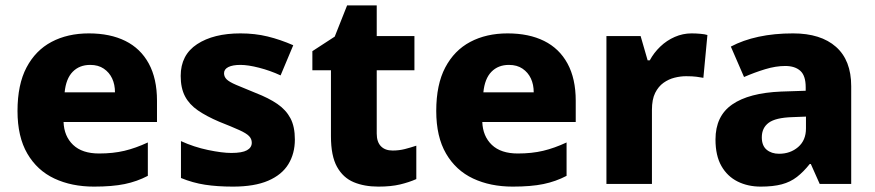

<svg xmlns="http://www.w3.org/2000/svg" viewBox="-20 -683 3249 713"><path d="M310 -559Q389 -559 445.5 -531Q502 -503 532.5 -447Q563 -391 563 -309V-230H216Q218 -177 251.5 -145Q285 -113 348 -113Q400 -113 442 -123Q484 -133 529 -154V-30Q489 -9 443 0.5Q397 10 329 10Q246 10 182 -20Q118 -50 81.5 -112.5Q45 -175 45 -271Q45 -369 78.5 -432.5Q112 -496 171.5 -527.5Q231 -559 310 -559ZM315 -442Q275 -442 250 -416.5Q225 -391 220 -340H407Q407 -369 396.5 -391.5Q386 -414 365.5 -428Q345 -442 315 -442Z M1075 -165Q1075 -113 1051 -73.5Q1027 -34 976 -12Q925 10 845 10Q787 10 741.5 3Q696 -4 652 -22V-159Q700 -137 752.5 -126Q805 -115 839 -115Q879 -115 897 -125Q915 -135 915 -153Q915 -167 905 -177.5Q895 -188 868.5 -200Q842 -212 794 -231Q747 -251 715 -273Q683 -295 667 -325.5Q651 -356 651 -401Q651 -479 712 -519Q773 -559 873 -559Q927 -559 974 -547.5Q1021 -536 1069 -515L1022 -403Q983 -421 942 -431.5Q901 -442 873 -442Q844 -442 828 -434Q812 -426 812 -411Q812 -398 821.5 -388.5Q831 -379 856.5 -368Q882 -357 929 -338Q978 -319 1010 -297Q1042 -275 1058.5 -244Q1075 -213 1075 -165Z M1438 -124Q1462 -124 1483.5 -129.5Q1505 -135 1526 -142V-18Q1499 -6 1465.5 2Q1432 10 1385 10Q1333 10 1293.5 -6.5Q1254 -23 1231.5 -63.5Q1209 -104 1209 -177V-422H1140V-493L1223 -547L1269 -663H1379V-549H1519V-422H1379V-187Q1379 -156 1394.5 -140Q1410 -124 1438 -124Z M1865 -559Q1944 -559 2000.5 -531Q2057 -503 2087.5 -447Q2118 -391 2118 -309V-230H1771Q1773 -177 1806.5 -145Q1840 -113 1903 -113Q1955 -113 1997 -123Q2039 -133 2084 -154V-30Q2044 -9 1998 0.5Q1952 10 1884 10Q1801 10 1737 -20Q1673 -50 1636.5 -112.5Q1600 -175 1600 -271Q1600 -369 1633.5 -432.5Q1667 -496 1726.5 -527.5Q1786 -559 1865 -559ZM1870 -442Q1830 -442 1805 -416.5Q1780 -391 1775 -340H1962Q1962 -369 1951.5 -391.5Q1941 -414 1920.5 -428Q1900 -442 1870 -442Z M2548 -559Q2564 -559 2581 -557.5Q2598 -556 2607 -553L2592 -394Q2581 -396 2566.5 -398Q2552 -400 2528 -400Q2507 -400 2485 -394.5Q2463 -389 2444 -375.5Q2425 -362 2413 -338Q2401 -314 2401 -275V0H2232V-549H2359L2385 -459H2393Q2408 -487 2432 -510Q2456 -533 2486 -546Q2516 -559 2548 -559Z M2925 -559Q3028 -559 3084.5 -509Q3141 -459 3141 -363V0H3024L2991 -74H2987Q2964 -45 2939.5 -26Q2915 -7 2883 1.5Q2851 10 2805 10Q2757 10 2719 -9Q2681 -28 2659 -66.5Q2637 -105 2637 -165Q2637 -252 2699 -295Q2761 -338 2881 -343L2972 -346V-359Q2972 -402 2952 -420Q2932 -438 2896 -438Q2861 -438 2821.5 -426Q2782 -414 2743 -397L2694 -510Q2739 -534 2797 -546.5Q2855 -559 2925 -559ZM2922 -248Q2860 -246 2834.5 -227Q2809 -208 2809 -173Q2809 -142 2827 -127Q2845 -112 2873 -112Q2915 -112 2944 -137Q2973 -162 2973 -206V-250Z"/></svg>

Font: Noto Sans Khmer ExtraBold
Style: Regular
Weight: 800
Version: Version 2.003